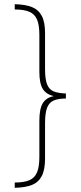

<svg xmlns="http://www.w3.org/2000/svg" viewBox="-20 -734 386 912"><path d="M50 133Q94 133 119.5 122Q145 111 156 84.5Q167 58 167 11V-160Q167 -217 183 -243.5Q199 -270 234 -277V-278Q199 -286 183 -312Q167 -338 167 -393V-568Q167 -615 156 -641Q145 -667 119.5 -678Q94 -689 50 -689V-714Q100 -713 131.5 -700.5Q163 -688 178.5 -658.5Q194 -629 194 -577V-405Q194 -357 204 -332.5Q214 -308 236 -299.5Q258 -291 293 -290V-266Q258 -266 236 -257Q214 -248 204 -223Q194 -198 194 -148V19Q194 72 178.5 102Q163 132 131.5 144.5Q100 157 50 158Z"/></svg>

Font: Noto Sans Khmer ExtraCondensed Thin
Style: Regular
Weight: 250
Width: 2
Designer: Danh Hong and the Monotype Design Team
Foundry: Monotype Imaging Inc.
Version: Version 2.004